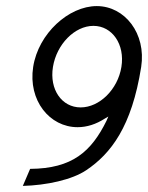

<svg xmlns="http://www.w3.org/2000/svg" viewBox="-20 -605 487 631"><path d="M89 -385C72 -275 143 -187 235 -187C266 -187 296 -197 324 -215L336 -222L330 -208C280 -107 218 -51 79 -50L55 6C132 4 217 -14 264 -46C344 -100 413 -188 444 -385C461 -495 390 -585 298 -585C206 -585 106 -495 89 -385ZM154 -385C166 -459 225 -520 287 -520C349 -520 391 -459 379 -385C367 -311 307 -252 245 -252C183 -252 142 -311 154 -385Z"/></svg>

Font: Charger Sport
Style: LitNrwObl
Weight: 300
Designer: Jasper
Foundry: Cannot Into Space Fonts
Version: Version 1.1